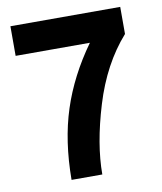

<svg xmlns="http://www.w3.org/2000/svg" viewBox="-80 -765 701 830"><g transform="rotate(-10 270.5 -350.0)"><path d="M167 0Q168 -171 212 -306.5Q256 -442 348 -570H22V-700H504V-581Q404 -468 353 -300Q302 -132 302 0Z"/></g></svg>

Font: ReCut ExtraBold
Style: Regular
Weight: 800
Designer: Giant Group (for alternate capitals set)
Version: Version 2.002;FEAKit 1.0